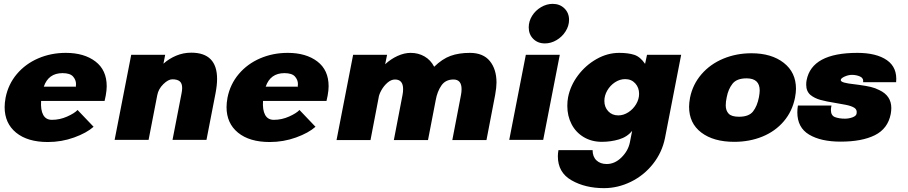

<svg xmlns="http://www.w3.org/2000/svg" viewBox="-20 -725 4707 995"><path d="M4 -170Q4 -191 9 -219Q23 -289 67.5 -341.5Q112 -394 178 -422.5Q244 -451 321 -451Q416 -451 474.5 -406.5Q533 -362 533 -278Q533 -258 528 -230L522 -202H193Q190 -155 204 -129.5Q218 -104 249 -104Q290 -104 328 -121Q366 -138 382 -155L465 -68Q429 -36 364 -12.5Q299 11 228 11Q123 11 63.5 -37.5Q4 -86 4 -170ZM370 -276Q370 -273 371 -273Q372 -274 373 -278.5Q374 -283 374 -289Q374 -311 358.5 -328.5Q343 -346 304 -346Q231 -346 207 -276Z M660 -441H836L827 -395Q856 -421 893 -436.5Q930 -452 971 -452Q1105 -452 1105 -316Q1105 -284 1097 -242L1050 0H874L921 -242Q924 -257 924 -269Q924 -293 911.5 -303.5Q899 -314 873 -314Q852 -314 826.5 -289Q801 -264 795 -232L750 0H574Z M1154 -170Q1154 -191 1159 -219Q1173 -289 1217.5 -341.5Q1262 -394 1328 -422.5Q1394 -451 1471 -451Q1566 -451 1624.5 -406.5Q1683 -362 1683 -278Q1683 -258 1678 -230L1672 -202H1343Q1340 -155 1354 -129.5Q1368 -104 1399 -104Q1440 -104 1478 -121Q1516 -138 1532 -155L1615 -68Q1579 -36 1514 -12.5Q1449 11 1378 11Q1273 11 1213.5 -37.5Q1154 -86 1154 -170ZM1520 -276Q1520 -273 1521 -273Q1522 -274 1523 -278.5Q1524 -283 1524 -289Q1524 -311 1508.5 -328.5Q1493 -346 1454 -346Q1381 -346 1357 -276Z M1810 -441H1986L1976 -392Q2005 -419 2040 -435Q2075 -451 2108 -451Q2148 -451 2180 -432.5Q2212 -414 2230 -379Q2272 -420 2315 -435.5Q2358 -451 2415 -451Q2484 -451 2518.5 -408.5Q2553 -366 2553 -297Q2553 -272 2546 -233L2501 1H2324L2369 -233Q2372 -248 2372 -263Q2372 -313 2330 -313Q2289 -313 2267.5 -282Q2246 -251 2238 -206L2198 1H2021L2066 -233Q2069 -248 2069 -263Q2069 -313 2027 -313Q2007 -313 1988 -296.5Q1969 -280 1956.5 -257.5Q1944 -235 1942 -218L1900 1H1724Z M2705 -441H2881L2795 0H2619ZM2844 -705Q2881 -705 2905 -681.5Q2929 -658 2929 -622Q2929 -591 2911 -562.5Q2893 -534 2864 -517Q2835 -500 2804 -500Q2767 -500 2743.5 -523.5Q2720 -547 2720 -583Q2720 -615 2737.5 -643Q2755 -671 2784 -688Q2813 -705 2844 -705Z M2871 85Q2871 70 2874 53H3051Q3051 87 3071 106Q3091 125 3124 125Q3166 125 3200.5 91Q3235 57 3244 14L3256 -47Q3230 -15 3187.5 -2.5Q3145 10 3099 10Q3046 10 3005 -14.5Q2964 -39 2942 -81.5Q2920 -124 2920 -176Q2920 -201 2924 -221Q2936 -282 2975.5 -334.5Q3015 -387 3071.5 -419Q3128 -451 3189 -451Q3235 -451 3266.5 -441Q3298 -431 3323 -394L3333 -441H3510L3426 -9Q3411 65 3364 124.5Q3317 184 3249.5 217Q3182 250 3110 250Q3013 250 2942 209.5Q2871 169 2871 85ZM3184 -127Q3211 -127 3236 -143Q3261 -159 3276.5 -185Q3292 -211 3292 -239Q3292 -271 3272 -293Q3252 -315 3220 -315Q3192 -315 3167 -298.5Q3142 -282 3127 -256Q3112 -230 3112 -202Q3112 -170 3132 -148.5Q3152 -127 3184 -127Z M3551 -172Q3551 -191 3556 -219Q3570 -288 3615.5 -340.5Q3661 -393 3728.5 -421Q3796 -449 3874 -449Q3978 -449 4041.5 -399.5Q4105 -350 4105 -265Q4105 -246 4100 -219Q4086 -148 4041.5 -96Q3997 -44 3930.5 -17Q3864 10 3785 10Q3678 10 3614.5 -38Q3551 -86 3551 -172ZM3741 -179Q3741 -152 3756 -136Q3771 -120 3810 -120Q3861 -120 3882.5 -147.5Q3904 -175 3913 -221Q3917 -243 3917 -256Q3917 -319 3849 -319Q3798 -319 3776 -291Q3754 -263 3746 -221Q3741 -198 3741 -179Z M4112 -143Q4112 -160 4115 -178H4289Q4286 -165 4286 -155Q4286 -126 4307.5 -118Q4329 -110 4359 -110Q4379 -110 4398 -117Q4417 -124 4419 -136Q4423 -156 4408 -166Q4393 -176 4362 -182L4312 -191Q4261 -199 4231 -207.5Q4201 -216 4180 -233Q4158 -252 4158 -286Q4158 -300 4160 -309Q4187 -451 4423 -451Q4522 -451 4576.5 -413Q4631 -375 4624 -299H4453Q4456 -320 4437 -328.5Q4418 -337 4395 -337Q4376 -337 4356.5 -328Q4337 -319 4337 -310Q4337 -302 4355 -297Q4373 -292 4410 -288L4433 -285Q4469 -280 4492.5 -274.5Q4516 -269 4537 -258Q4599 -229 4599 -165Q4599 -151 4596 -134Q4581 -58 4514 -24.5Q4447 9 4336 9Q4234 9 4173 -27.5Q4112 -64 4112 -143Z"/></svg>

Font: Teachers ExtraBold
Style: Italic
Weight: 800
Designer: Alfredo Marco Pradil & Chank Diesel
Version: Version 0.009